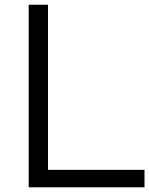

<svg xmlns="http://www.w3.org/2000/svg" viewBox="-20 -798 636 818"><path d="M184.4 -777.8V-74.4H595.6V0H102.2V-777.8Z"/></svg>

Font: Paperlogy 4 Regular
Style: Regular
Weight: 400
Designer: redesigned by Lee Juim, glyphs from Gmarket Sans & Montserrat
Foundry: PT&
Version: Version 1.001